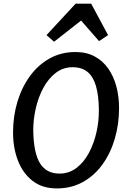

<svg xmlns="http://www.w3.org/2000/svg" viewBox="-20 -1046 714 1074"><path d="M298 8Q216.5 8 162 -34.5Q107.5 -77 80.2 -148Q53 -219 53 -305Q53 -395 77.2 -476Q101.5 -557 147.2 -620Q193 -683 257.5 -719Q322 -755 402 -755Q464 -755 509.8 -730.2Q555.5 -705.5 585.8 -662Q616 -618.5 631 -562Q646 -505.5 646 -442Q646 -351.5 622.2 -270.2Q598.5 -189 553.2 -126.2Q508 -63.5 443.5 -27.8Q379 8 298 8ZM313 -75Q366.5 -75 408 -106.8Q449.5 -138.5 477.5 -191Q505.5 -243.5 519.8 -307Q534 -370.5 533 -434Q532 -512.5 516.8 -565Q501.5 -617.5 469.5 -643.8Q437.5 -670 386 -670Q333 -670 291.8 -638.2Q250.5 -606.5 222.2 -554Q194 -501.5 179.8 -438.5Q165.5 -375.5 166 -313Q168.5 -189.5 204 -132.2Q239.5 -75 313 -75ZM282.5 -812.5 240 -849.5 403 -1025.5H490L584.5 -849.5L534 -816L433.5 -931Z"/></svg>

Font: Koeln Type Sans
Style: Italic
Weight: 400
Italic angle: -7.5°
Designer: Eben Sorkin
Foundry: Eben Sorkin
Version: Version 2.001